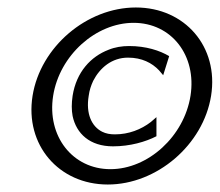

<svg xmlns="http://www.w3.org/2000/svg" viewBox="-20 -482 587 513"><path d="M67 -226C46 -95 137 11 268 11C399 11 523 -95 544 -226C565 -357 474 -462 343 -462C212 -462 88 -357 67 -226ZM122 -226C139 -334 236 -421 337 -421C438 -421 506 -334 489 -226C472 -118 376 -30 275 -30C174 -30 105 -118 122 -226ZM174 -226C171 -206 171 -188 174 -172C184 -125 220 -91 282 -91C327 -91 369 -103 398 -118V-169L383 -156C357 -136 324 -123 287 -123C274 -123 263 -125 253 -130C225 -144 209 -178 217 -226C219 -241 223 -253 229 -266C247 -301 279 -328 322 -328C359 -328 386 -314 405 -294L416 -281L432 -332C407 -347 370 -359 325 -359C306 -359 287 -356 270 -349C223 -331 184 -290 174 -226Z"/></svg>

Font: Charger Sport
Style: DfObl
Weight: 400
Designer: Jasper
Foundry: Cannot Into Space Fonts
Version: Version 1.1